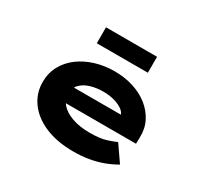

<svg xmlns="http://www.w3.org/2000/svg" viewBox="-155 -960 1241 1179"><g transform="rotate(30 465.5 -370.5)"><path d="M487 10Q373 10 288.5 -25.5Q204 -61 158 -124Q112 -187 112 -266Q112 -330 140 -381.5Q168 -433 216.5 -469Q265 -505 328.5 -524.5Q392 -544 462 -544Q535 -544 596.5 -524.5Q658 -505 704 -468.5Q750 -432 775.5 -382Q801 -332 799 -270L798 -224H238L215 -332H649L631 -301V-320Q629 -344 605.5 -362Q582 -380 545.5 -390.5Q509 -401 466 -401Q417 -401 375.5 -388.5Q334 -376 308.5 -349.5Q283 -323 283 -281Q283 -242 311 -210Q339 -178 392 -159Q445 -140 518 -140Q591 -140 635 -154.5Q679 -169 698 -178L777 -64Q736 -40 689.5 -23Q643 -6 592.5 2Q542 10 487 10ZM281 -638V-751H643V-638Z"/></g></svg>

Font: Lexend Zetta ExtraBold
Style: Regular
Weight: 800
Designer: Bonnie Shaver-Troup, Thomas Jockin
Foundry: Lexend
Version: Version 1.007